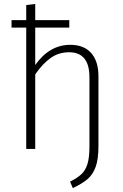

<svg xmlns="http://www.w3.org/2000/svg" viewBox="-20 -761 626 981"><path d="M483 -372V-14Q483 52 469 91Q455 130 428 153.5Q401 177 352 200L338 167Q376 148 396.5 128.5Q417 109 427 76.5Q437 44 437 -13V-366Q437 -494 333 -494Q280 -494 239 -465Q198 -436 160 -381V0H114V-620H39V-658H114V-735L160 -741V-658H334V-620H160V-429Q233 -532 339 -532Q409 -532 446 -490Q483 -448 483 -372Z"/></svg>

Font: FiraGO ExtraLight
Style: Regular
Weight: 200
Designer: bBox Type
Foundry: bBox Type GmbH
Version: Version 1.001